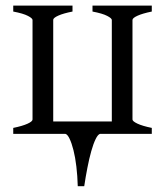

<svg xmlns="http://www.w3.org/2000/svg" viewBox="-20 -474 584 680"><path d="M236.8 -454.1V-433.1Q204.6 -426.8 187 -418.9Q169.4 -411.1 168.5 -404.3V-43.9H376V-403.3Q376 -409.2 359.6 -417.7Q343.3 -426.3 307.6 -433.1V-454.1H517.6V-433.1Q484.4 -426.3 466.8 -418.2Q449.2 -410.2 449.2 -403.3V-50.8Q449.2 -44.4 466.8 -36.1Q484.4 -27.8 517.6 -21V0H334.5Q326.7 2 318.6 18.8Q310.5 35.6 303.2 61.5Q295.9 87.4 289.6 119.9Q283.2 152.3 278.3 185.5H255.4Q254.4 148.9 250.5 116Q246.6 83 240.2 57.9Q233.9 32.7 226.3 17.1Q218.8 1.5 211.4 0H26.9V-21Q60.1 -27.8 77.6 -35.9Q95.2 -43.9 95.2 -50.8V-403.3Q95.2 -409.2 78.9 -417.7Q62.5 -426.3 26.9 -433.1V-454.1Z"/></svg>

Font: Gentium Plus Cyr
Style: Regular
Weight: 400
Designer: J. Victor Gaultney, Annie Olsen, Iska Routamaa, Becca Hirsbrunner
Foundry: SIL International
Version: Version 5.000